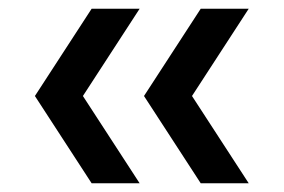

<svg xmlns="http://www.w3.org/2000/svg" viewBox="-20 -520 650 440"><path d="M60 -300 190 -100H300L170 -300L300 -500H190ZM310 -300 440 -100H550L420 -300L550 -500H440Z"/></svg>

Font: Gully Medium
Style: Regular
Weight: 500
Designer: jaikishan Patel
Foundry: MagicType
Version: Version 1.000;Glyphs 3.2 (3242)